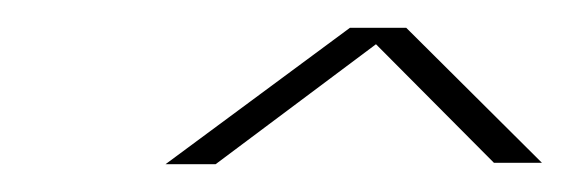

<svg xmlns="http://www.w3.org/2000/svg" viewBox="-20 -743 410 138"><path d="M99 -625H135L266 -723H231.5ZM335 -626H369.5L272 -723H238.5Z"/></svg>

Font: Anybody SemiExpanded ExtraLight
Style: Italic
Weight: 250
Width: 6
Italic angle: -10°
Version: Version 1.113;gftools[0.9.25]